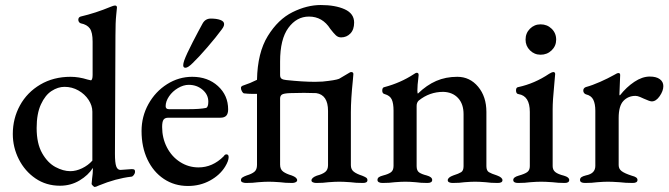

<svg xmlns="http://www.w3.org/2000/svg" viewBox="-20 -726 2667 765"><path d="M345 7Q345 1 347 -15Q350 -35 350 -51V-57Q332 -28 297 -7Q262 14 219 14Q164 14 121.5 -15Q79 -44 55 -91.5Q31 -139 31 -192Q31 -254 59.5 -306Q88 -358 140.5 -389Q193 -420 261 -420Q294 -420 329 -409L342 -406Q345 -406 347 -411.5Q349 -417 349 -427V-560Q349 -597 338 -612.5Q327 -628 302 -633Q298 -634 295 -638Q292 -642 292 -647Q292 -657 301 -660Q361 -674 421 -699Q433 -704 438 -704Q446 -704 446 -696Q446 -693 443 -665.5Q440 -638 440 -584L438 -113Q438 -78 443 -63.5Q448 -49 460 -49L502 -52H507Q513 -52 515.5 -50Q518 -48 518 -42Q518 -35 513 -28.5Q508 -22 503 -22Q442 -15 374 13Q362 19 357 19Q355 19 350 14Q345 9 345 7ZM348 -86V-281Q348 -305 333 -328Q318 -351 292.5 -365.5Q267 -380 237 -380Q211 -380 185.5 -363.5Q160 -347 143 -310Q126 -273 126 -216Q126 -154 148 -115.5Q170 -77 201 -60.5Q232 -44 260 -44Q283 -44 307 -55.5Q331 -67 348 -86Z M544 -204Q544 -262 571.5 -311.5Q599 -361 645.5 -390.5Q692 -420 746 -420Q808 -420 848.5 -383Q889 -346 889 -290Q889 -273 881.5 -265Q874 -257 858 -257H651Q637 -257 631.5 -249Q626 -241 626 -220Q626 -176 645 -139Q664 -102 697.5 -80.5Q731 -59 771 -59Q827 -59 871 -103Q876 -111 882 -111Q891 -111 891 -100Q891 -85 877 -62Q856 -28 816.5 -6.5Q777 15 729 15Q675 15 633 -13Q591 -41 567.5 -90.5Q544 -140 544 -204ZM732 -291Q777 -291 801 -296Q810 -299 810 -321Q810 -349 787 -368.5Q764 -388 732 -388Q711 -388 689 -375Q667 -362 653.5 -342Q640 -322 640 -303Q640 -291 653 -291ZM710 -466Q710 -473 714 -485Q723 -510 747.5 -557.5Q772 -605 787 -632Q798 -652 820 -652Q843 -652 858 -646.5Q873 -641 873 -630Q873 -623 868.5 -616Q864 -609 863 -608Q841 -578 806.5 -538Q772 -498 748 -475Q729 -456 719 -456Q710 -456 710 -466Z M940 -8Q940 -15 946 -19Q952 -23 963 -27Q983 -33 993.5 -41.5Q1004 -50 1004 -69V-352Q1000 -352 984.5 -352Q969 -352 952 -354Q948 -355 944 -362Q940 -369 940 -376Q940 -383 951 -386Q976 -394 1004 -408Q1006 -516 1047 -582.5Q1088 -649 1145.5 -677.5Q1203 -706 1258 -706Q1316 -706 1353.5 -689Q1391 -672 1391 -636Q1391 -608 1376 -592.5Q1361 -577 1339 -577Q1327 -577 1318 -585.5Q1309 -594 1296 -611Q1265 -660 1211 -660Q1162 -660 1129 -615Q1096 -570 1096 -481V-427Q1096 -416 1102.5 -412Q1109 -408 1121 -407Q1187 -400 1235 -400L1265 -401Q1316 -406 1331 -412L1375 -438L1379 -439Q1388 -439 1388 -431Q1388 -425 1386 -407Q1378 -330 1378 -279V-68Q1378 -51 1389.5 -42Q1401 -33 1423 -26Q1433 -22 1438.5 -18.5Q1444 -15 1444 -8Q1444 3 1426 3Q1397 3 1376 0Q1348 -2 1332 -2Q1315 -2 1289 0Q1268 3 1240 3Q1233 3 1227 0.5Q1221 -2 1221 -7Q1221 -18 1242 -26Q1265 -32 1276 -41Q1287 -50 1287 -68V-284Q1287 -348 1240 -355L1191 -356L1136 -355Q1110 -354 1103 -349Q1096 -344 1096 -333V-70Q1096 -51 1108.5 -42Q1121 -33 1142 -27Q1164 -19 1164 -8Q1164 -3 1158 0Q1152 3 1145 3Q1116 3 1095 0Q1067 -2 1051 -2Q1035 -2 1009 0Q988 3 960 3Q953 3 946.5 0.5Q940 -2 940 -8Z M1484 -9Q1484 -16 1489.5 -20Q1495 -24 1507 -27Q1527 -32 1537.5 -39.5Q1548 -47 1548 -65V-285Q1548 -314 1541 -329.5Q1534 -345 1513 -351Q1503 -353 1503 -365Q1503 -378 1512 -379Q1576 -396 1628 -430Q1636 -436 1641 -436Q1648 -436 1648 -427L1646 -407Q1645 -400 1644 -389Q1643 -378 1643 -366Q1643 -355 1645 -353Q1680 -387 1718 -403.5Q1756 -420 1802 -420Q1852 -420 1885 -380.5Q1918 -341 1918 -280V-64Q1918 -46 1928 -40Q1938 -34 1960 -27Q1982 -19 1982 -8Q1982 3 1963 3Q1935 3 1915 0Q1889 -2 1873 -2Q1857 -2 1831 0Q1812 3 1783 3Q1776 3 1770 0.5Q1764 -2 1764 -8Q1764 -19 1786 -27Q1808 -34 1817.5 -40Q1827 -46 1827 -64V-271Q1827 -312 1805 -335.5Q1783 -359 1746 -360Q1691 -360 1648 -325Q1640 -317 1640 -304V-64Q1640 -46 1650 -39Q1660 -32 1680 -27Q1702 -21 1702 -9Q1702 3 1683 3Q1656 3 1636 0Q1612 -2 1595 -2Q1579 -2 1553 0Q1532 3 1504 3Q1495 3 1489.5 0Q1484 -3 1484 -9Z M2025 -9Q2025 -20 2046 -26Q2071 -33 2081 -40.5Q2091 -48 2091 -64V-280Q2091 -344 2046 -351Q2036 -352 2036 -366Q2036 -378 2045 -379Q2110 -393 2168 -432Q2180 -439 2184 -439Q2192 -439 2192 -431Q2192 -425 2188 -385Q2182 -325 2182 -292V-64Q2182 -49 2192.5 -40.5Q2203 -32 2227 -26Q2248 -20 2248 -9Q2248 3 2230 3Q2204 3 2181 0Q2153 -2 2136 -2Q2119 -2 2093 0Q2072 3 2044 3Q2025 3 2025 -9ZM2074 -568Q2074 -594 2091.5 -611.5Q2109 -629 2134 -629Q2160 -629 2178 -611.5Q2196 -594 2196 -568Q2196 -543 2178 -525.5Q2160 -508 2134 -508Q2109 -508 2091.5 -525.5Q2074 -543 2074 -568Z M2291 -9Q2291 -16 2296.5 -20Q2302 -24 2314 -27Q2334 -31 2343 -40.5Q2352 -50 2352 -65V-285Q2352 -312 2344 -328.5Q2336 -345 2315 -350Q2311 -351 2307.5 -355Q2304 -359 2304 -365Q2304 -375 2314 -379Q2340 -386 2371.5 -400Q2403 -414 2426 -427Q2439 -435 2444 -435Q2451 -435 2451 -427L2448 -350Q2448 -346 2450 -346Q2476 -379 2507.5 -400Q2539 -421 2569 -421Q2595 -421 2609 -410.5Q2623 -400 2623 -383Q2623 -364 2608.5 -343Q2594 -322 2577 -322Q2569 -322 2545 -333Q2541 -335 2530.5 -339.5Q2520 -344 2512 -344Q2483 -344 2464 -324Q2445 -304 2445 -256V-68Q2445 -53 2457 -44Q2469 -35 2497 -26Q2509 -23 2514.5 -19Q2520 -15 2520 -9Q2520 3 2501 3Q2472 3 2448 0Q2418 -2 2402 -2Q2386 -2 2360 0Q2339 3 2311 3Q2291 3 2291 -9Z"/></svg>

Font: EB Garamond Medium
Style: Regular
Weight: 500
Designer: Georg Duffner and Octavio Pardo
Foundry: Georg Duffner
Version: Version 1.000